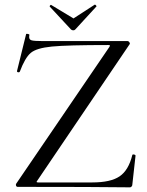

<svg xmlns="http://www.w3.org/2000/svg" viewBox="-20 -801 631 823"><path d="M55 0Q51 0 49 -4.5Q47 -9 49 -13L449 -600Q452 -605 451 -606.5Q450 -608 444 -608Q269 -608 202.5 -601.5Q136 -595 111.5 -574Q87 -553 65 -494Q64 -491 59 -491Q56 -491 54 -493Q52 -495 53 -497L92 -655Q92 -656 95 -656Q99 -656 103 -654.5Q107 -653 106 -651Q105 -648 105 -642Q105 -631 116 -628Q127 -625 160 -625H527Q531 -625 534.5 -620Q538 -615 536 -612L140 -27Q136 -22 137 -20.5Q138 -19 144 -19H376Q454 -19 492.5 -45Q531 -71 547 -136Q547 -139 552 -139Q555 -139 558 -137.5Q561 -136 561 -134L547 -8Q547 -5 544 -1.5Q541 2 537 2Q389 0 55 0ZM193 -773V-774Q193 -776 195.5 -778.5Q198 -781 199 -780L295 -722L386 -781Q388 -782 391.5 -778Q395 -774 393 -773L303 -675Q300 -671 294 -671Q288 -671 284 -675Z"/></svg>

Font: Cormorant Upright
Style: Regular
Weight: 400
Designer: Christian Thalmann (Catharsis Fonts)
Foundry: Catharsis Fonts
Version: Version 3.302